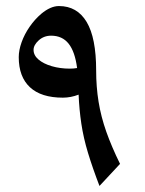

<svg xmlns="http://www.w3.org/2000/svg" viewBox="-20 -614 481 635"><path d="M309 1Q286 -59 271 -108.5Q256 -158 249 -205Q242 -252 240 -301Q227 -296 214 -293.5Q201 -291 188 -291Q116 -291 79 -325.5Q42 -360 42 -425Q42 -448 51.5 -474.5Q61 -501 78 -525.5Q95 -550 116 -568Q147 -594 175 -594Q235 -594 266.5 -541.5Q298 -489 298 -381Q298 -327 306 -277.5Q314 -228 331.5 -178.5Q349 -129 377 -72ZM211 -387Q217 -387 223.5 -387.5Q230 -388 235 -389Q228 -443 207 -469.5Q186 -496 149 -496Q125 -496 108 -480.5Q91 -465 91 -449Q91 -431 107.5 -417Q124 -403 151.5 -395Q179 -387 211 -387Z"/></svg>

Font: Noto Naskh Arabic Medium
Style: Regular
Weight: 500
Designer: Monotype Design Team, David Williams, Mohamad Dakak and Nizar Qandah
Foundry: Monotype Imaging Inc.
Version: Version 2.016